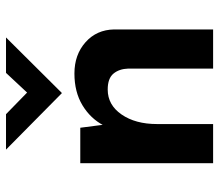

<svg xmlns="http://www.w3.org/2000/svg" viewBox="-64 -648 712 623"><g transform="rotate(-90 291.5 -336.0)"><path d="M189 -431 200 -346 197 -356Q219 -398 262 -424Q305 -450 365 -450Q426 -450 466.5 -414Q507 -378 508 -321V0H381V-275Q380 -305 364.5 -323.5Q349 -342 313 -342Q263 -342 232 -297Q201 -252 201 -182V0H74V-431ZM233 -672 316 -591 283 -582 367 -672H482L302 -491H301L118 -672Z"/></g></svg>

Font: Reem Kufi Fun SemiBold
Style: Regular
Weight: 600
Designer: Khaled Hosny
Version: Version 1.005